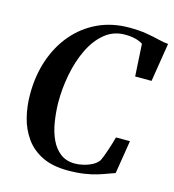

<svg xmlns="http://www.w3.org/2000/svg" viewBox="-112 -846 862 949"><g transform="rotate(15 319.0 -371.5)"><path d="M320.5 9Q242 9 188.8 -17.5Q135.5 -44 103.8 -89Q72 -134 58 -190Q44 -246 44 -304.5Q43.5 -400.5 71 -482Q98.5 -563.5 150 -624Q201.5 -684.5 273.2 -718.2Q345 -752 433.5 -752Q485 -752 522.8 -745.5Q560.5 -739 588.8 -732Q617 -725 638.5 -723.5L607 -526H523L513.5 -691Q504.5 -697 491.5 -702Q478.5 -707 461.5 -710Q444.5 -713 422 -713Q363 -713 319 -677Q275 -641 246 -581.2Q217 -521.5 202.8 -448.5Q188.5 -375.5 189 -301.5Q190 -251.5 197.8 -203.8Q205.5 -156 223.5 -117.5Q241.5 -79 271.5 -56Q301.5 -33 346.5 -33Q365.5 -33 389 -38.5Q412.5 -44 433.5 -55Q454.5 -66 466 -83Q471 -93 477 -109Q483 -125 489 -143.2Q495 -161.5 500.5 -179.2Q506 -197 509.5 -210.5H581L553.5 -40Q538.5 -35.5 518 -27.5Q497.5 -19.5 470 -11Q442.5 -2.5 405.5 3.2Q368.5 9 320.5 9Z"/></g></svg>

Font: Merriweather 96pt SemiBold
Style: Italic
Weight: 600
Italic angle: -7.8°
Version: Version 2.101